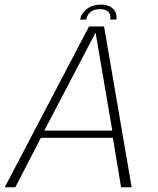

<svg xmlns="http://www.w3.org/2000/svg" viewBox="-40 -788 664 808"><path d="M-20 0H24.5L132 -208H435L469.5 0H514L398 -676.5H334.5ZM146.5 -238.5 361.5 -649.5H362.5L432.5 -238.5ZM385 -768.5Q359.5 -768.5 341 -759.8Q322.5 -751 311.2 -736.5Q300 -722 297 -705.5H322.5Q324.5 -716.5 331 -726.8Q337.5 -737 349.8 -743.2Q362 -749.5 381.5 -749.5Q399.5 -749.5 409.5 -743.2Q419.5 -737 422.8 -727Q426 -717 424 -705.5H449.5Q452.5 -722 446 -736.5Q439.5 -751 424 -759.8Q408.5 -768.5 385 -768.5Z"/></svg>

Font: Anybody UltraCondensed Thin ExtraLight
Style: Italic
Weight: 250
Italic angle: -10°
Version: Version 1.111